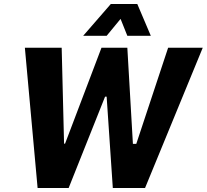

<svg xmlns="http://www.w3.org/2000/svg" viewBox="-20 -945 1039 965"><path d="M169 0 105 -705H290L302 -223H307L490 -705H620L648 -222H665L825 -705H999L709 0H547L516 -459H508L325 0ZM398 -765 537 -925H670L738 -765H620L586 -850L516 -765Z"/></svg>

Font: Nunito Sans 7pt Condensed Black
Style: Italic
Weight: 900
Width: 3
Italic angle: -9°
Designer: Vernon Adams
Foundry: Vernon Adams
Version: Version 3.101;gftools[0.9.27]